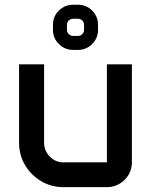

<svg xmlns="http://www.w3.org/2000/svg" viewBox="-20 -771 622 791"><path d="M198.2 -668.9Q198.2 -703.6 222.7 -727.5Q247.1 -751.5 281.2 -751.5H300.8Q335.4 -751.5 359.6 -727.5Q383.8 -703.6 383.8 -668.9V-647.9Q383.8 -613.8 359.6 -589.6Q335.4 -565.4 300.8 -565.4H281.2Q247.1 -565.4 222.7 -589.6Q198.2 -613.8 198.2 -647.9ZM255.9 -647.9Q255.9 -637.7 263.2 -630.4Q270.5 -623 281.2 -623H300.8Q311.5 -623 318.8 -630.4Q326.2 -637.7 326.2 -647.9V-668.9Q326.2 -679.2 318.8 -686.5Q311.5 -693.8 300.8 -693.8H281.2Q270.5 -693.8 263.2 -686.5Q255.9 -679.2 255.9 -668.9ZM58.6 -505.9H161.6V-184.1Q161.6 -149.9 185.1 -126Q208.5 -102.1 241.2 -102.1H420.4V-505.9H523.4V-102.5Q523.4 -60.1 493.2 -30Q462.9 0 419.4 0H241.2Q190.9 0 149.4 -24.7Q107.9 -49.3 83.3 -90.8Q58.6 -132.3 58.6 -182.6Z"/></svg>

Font: Anta
Style: Regular
Weight: 400
Designer: Sergej Lebedev
Foundry: Sergej Lebedev
Version: Version 1.000; ttfautohint (v1.8.4.7-5d5b)